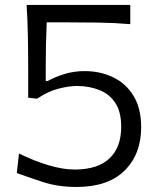

<svg xmlns="http://www.w3.org/2000/svg" viewBox="-20 -744 645 775"><path d="M288.6 10.7Q213.4 10.7 151.6 -9.8Q89.8 -30.3 47.9 -45.4L56.6 -124.5Q115.7 -95.2 174.6 -77.4Q233.4 -59.6 283.2 -59.6Q376.5 -60.5 422.9 -105.5Q469.2 -150.4 469.2 -231.9Q469.2 -292.5 445.6 -328.4Q421.9 -364.3 381.6 -380.4Q341.3 -396.5 292 -397Q258.8 -397 215.8 -386Q172.9 -375 129.9 -345.7L93.8 -349.6V-460.9Q93.8 -531.7 92.5 -598.1Q91.3 -664.6 87.4 -724.1H505.9V-646.5Q441.9 -651.9 377.4 -652.8Q313 -653.8 249.5 -653.8H168.5Q166.5 -607.4 165.5 -561.3Q164.6 -515.1 164.6 -469.2V-417H172.4Q201.2 -433.1 239.7 -445.1Q278.3 -457 321.3 -457Q384.3 -457 436 -432.4Q487.8 -407.7 518.8 -357.4Q549.8 -307.1 549.8 -230.5Q549.8 -121.6 482.9 -55.4Q416 10.7 288.6 10.7Z"/></svg>

Font: Pinar Regular
Style: Regular
Weight: 400
Designer: Amin Abedi
Version: Version 3.000